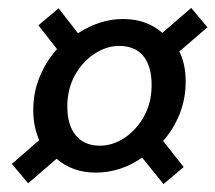

<svg xmlns="http://www.w3.org/2000/svg" viewBox="-20 -573 544 485"><path d="M51 -110 10 -159 79 -219Q72 -235 68 -254Q64 -273 64 -295Q64 -340 80.5 -379.5Q97 -419 124 -449L77 -509L128 -552L177 -489Q203 -506 231.5 -515.5Q260 -525 291 -525Q321 -525 346 -516Q371 -507 390 -490L463 -553L504 -504L433 -443Q441 -427 445 -408Q449 -389 449 -367Q449 -323 433.5 -284.5Q418 -246 392 -217L444 -151L393 -108L339 -175Q314 -157 284 -147Q254 -137 222 -137Q192 -137 167 -146Q142 -155 123 -172ZM232 -205Q265 -205 295 -225Q325 -245 344 -279.5Q363 -314 363 -358Q363 -406 342 -431.5Q321 -457 281 -457Q249 -457 218.5 -437Q188 -417 169 -382.5Q150 -348 150 -304Q150 -257 171.5 -231Q193 -205 232 -205Z"/></svg>

Font: Source Sans 3 Medium
Style: Italic
Weight: 500
Italic angle: -11°
Designer: Paul D. Hunt
Foundry: Adobe
Version: Version 3.052;hotconv 1.1.0;makeotfexe 2.6.0